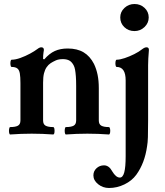

<svg xmlns="http://www.w3.org/2000/svg" viewBox="-20 -667 823 958"><path d="M31 4Q27 4 25.5 -4.9Q24 -13.8 25.5 -23.4Q27 -33 31 -33Q56.9 -33 69.5 -39.9Q82 -46.9 82 -66V-252Q82 -282.8 79 -300.4Q76 -318 66.5 -325.5Q57 -333 38 -333Q34 -333 32.5 -342Q31 -351 32.5 -360Q34 -369 38 -369Q57 -369 82 -378Q107 -387 130 -399.5Q153 -412 166 -422Q172.7 -427.2 177.4 -429.1Q182 -431 186 -431Q199 -431 199 -417.7Q198 -411 197 -404.4Q196 -397.9 195.5 -390.4Q195 -383 195 -372.5L201 -371Q226 -400 253.5 -412.5Q281 -425 318 -425Q365 -425 397 -406Q429 -387 449 -348Q461 -323 467 -293.5Q473 -264 473 -227V-66Q473 -46.9 485.5 -39.9Q498 -33 523 -33Q527.6 -33 529.3 -23.5Q531 -14 529.3 -5Q527.7 4 523.2 4Q496.5 2 469.7 1Q443 0 416 0Q389.3 0 362.7 1Q336 2 309 4Q305 4 303.5 -5.1Q302 -14.2 303.5 -23.6Q305 -33 309 -33Q334.9 -33 347.5 -39.9Q360 -46.9 360 -66V-173Q360 -211 360 -238.5Q360 -266 358.5 -286Q357 -306 354.5 -319.5Q352 -333 347 -342Q337 -360 324 -366Q311 -372 294 -372Q272.4 -372 258.2 -365.5Q244 -359 233 -352Q221 -344 212.5 -331.5Q204 -319 199.5 -301.1Q195 -283.2 195 -255V-66Q195 -46.9 207.5 -39.9Q220 -33 245 -33Q250 -33 251.5 -23.4Q253 -13.8 251.5 -4.9Q250 4 245 4Q218.3 2 191.7 1Q165 0 138 0Q111 0 84.5 1Q58 2 31 4ZM524 271Q493 271 469.5 252Q446 233 446 208Q446 187 461.5 172.5Q477 158 499 158Q524 158 540 188Q549 203 558.5 211Q568 219 578 219Q593 219 600 193Q607 167 607 112V-266Q607 -333 562 -333Q558 -333 556.5 -342Q555 -351 556.5 -360Q558 -369 562 -369Q578 -369 602 -377Q626 -385 650 -397Q674 -409 690 -422Q702 -431 711 -431Q723 -431 723 -418Q721 -391 720 -375Q719 -359 719 -342V-68Q719 -12 718 17Q717 46 714 62Q708 105 694.5 140.5Q681 176 660 205Q638 235 601 253Q564 271 524 271ZM651 -512Q621 -512 600.5 -531.5Q580 -551 580 -580Q580 -608 601 -627.5Q622 -647 651 -647Q681 -647 701.5 -627.5Q722 -608 722 -580Q722 -552 701 -532Q680 -512 651 -512Z"/></svg>

Font: Junicode VF
Style: Regular
Weight: 400
Designer: Peter S. Baker
Version: Version 2.213